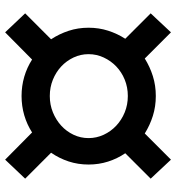

<svg xmlns="http://www.w3.org/2000/svg" viewBox="11 -692 686 748"><g transform="rotate(90 354.0 -318.0)"><path d="M621 -320Q621 -279 609 -242.5Q597 -206 575 -174L676 -73L602 5L496 -100Q465 -80 429 -69.5Q393 -59 354 -59Q315 -59 279 -69.5Q243 -80 212 -100L106 5L32 -73L133 -174Q112 -206 100 -242.5Q88 -279 88 -320Q88 -360 99.5 -396Q111 -432 131 -463L32 -562L106 -641L208 -539Q240 -559 276.5 -570.5Q313 -582 354 -582Q395 -582 431.5 -570.5Q468 -559 500 -539L602 -641L676 -562L577 -463Q598 -432 609.5 -396Q621 -360 621 -320ZM354 -169Q388 -169 417.5 -181Q447 -193 469.5 -213.5Q492 -234 505 -261.5Q518 -289 518 -320Q518 -351 505 -379Q492 -407 469.5 -428Q447 -449 417.5 -461Q388 -473 354 -473Q320 -473 290.5 -461Q261 -449 239 -428Q217 -407 204 -379Q191 -351 191 -320Q191 -289 204 -261.5Q217 -234 239 -213.5Q261 -193 290.5 -181Q320 -169 354 -169Z"/></g></svg>

Font: QuotatisMedium
Style: Regular
Weight: 500
Designer: Julieta Ulanovsky
Foundry: Quotatis-Medium
Version: Version 4.000;PS 004.000;hotconv 1.0.88;makeotf.lib2.5.64775